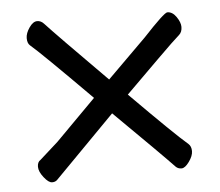

<svg xmlns="http://www.w3.org/2000/svg" viewBox="-43 -549 685 599"><g transform="rotate(-5 300.0 -249.5)"><path d="M97 3Q86 3 71.5 -15.5Q57 -34 57 -49Q57 -64 67 -70L124 -121L250 -248Q97 -402 65 -429Q57 -436 57 -452Q57 -467 69 -484.5Q81 -502 94 -502Q106 -502 115 -492Q149 -455 302 -301L424 -422Q491 -494 501 -494Q517 -494 529 -476.5Q541 -459 541 -445Q541 -429 531.5 -420.5Q522 -412 505 -396Q488 -380 356 -249Q491 -113 531 -79Q540 -71 540 -56Q540 -41 527 -23Q514 -5 503 -5Q492 -5 485 -12Q449 -50 302 -195L113 -3Q107 3 97 3Z"/></g></svg>

Font: ToneOZ-Pinyin-WenKai-Medium
Style: Medium
Weight: 700
Designer: Fontworks Inc.
Foundry: ToneOZ
Version: Version 0.240331